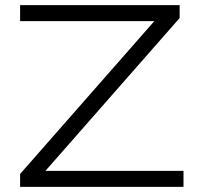

<svg xmlns="http://www.w3.org/2000/svg" viewBox="-20 -725 765 745"><path d="M58 0V-50L606 -674L610 -643H58V-705H677V-655L130 -32L126 -62H692V0Z"/></svg>

Font: Nunito Sans 10pt Expanded Light
Style: Regular
Weight: 300
Width: 7
Designer: Vernon Adams
Foundry: Vernon Adams
Version: Version 3.101;gftools[0.9.27]